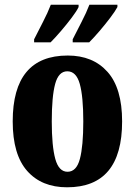

<svg xmlns="http://www.w3.org/2000/svg" viewBox="-20 -786 573 816"><path d="M265 10Q157 10 95.5 -59.5Q34 -129 34 -270Q34 -550 268 -550Q375 -550 437 -480.5Q499 -411 499 -270Q499 10 265 10ZM267 -56Q305 -56 319.5 -110.5Q334 -165 334 -270Q334 -376 319 -429.5Q304 -483 266 -483Q229 -483 214.5 -429.5Q200 -376 200 -270Q200 -165 215 -110.5Q230 -56 267 -56ZM289 -619Q306 -653 326.5 -692.5Q347 -732 360 -766H479V-756Q470 -739 448.5 -710.5Q427 -682 402.5 -653.5Q378 -625 359 -606H289ZM125 -619Q142 -653 162.5 -692.5Q183 -732 196 -766H314V-756Q306 -739 284.5 -710.5Q263 -682 238.5 -653.5Q214 -625 195 -606H125Z"/></svg>

Font: Noto Serif Sinhala ExtraCondensed Black
Style: Regular
Weight: 900
Width: 2
Designer: Jelle Bosma - Monotype Design Team
Foundry: Monotype Imaging Inc.
Version: Version 2.007; ttfautohint (v1.8.4.7-5d5b)